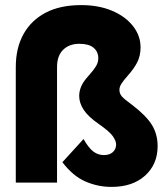

<svg xmlns="http://www.w3.org/2000/svg" viewBox="-20 -717 652 754"><path d="M418 17Q364 17 315 -4.5Q266 -26 225 -80L308 -171Q328 -136 346.5 -122Q365 -108 388 -108Q410 -108 423 -119.5Q436 -131 436 -150Q436 -163 423.5 -181.5Q411 -200 368 -230Q326 -259 308.5 -286Q291 -313 291 -340Q291 -359 299 -378Q307 -397 330 -422Q348 -442 357 -457Q366 -472 366 -488Q366 -514 347.5 -529.5Q329 -545 292 -545Q252 -545 228 -521.5Q204 -498 204 -454V0H42V-454Q42 -528 72 -582.5Q102 -637 159 -667Q216 -697 299 -697Q367 -697 419.5 -675Q472 -653 502 -615Q532 -577 532 -531Q532 -498 519 -472.5Q506 -447 481 -419Q465 -401 457 -388.5Q449 -376 449 -364Q449 -350 458 -339Q467 -328 499 -305Q554 -263 576.5 -226.5Q599 -190 599 -143Q599 -72 550 -27.5Q501 17 418 17Z"/></svg>

Font: Gabarito ExtraBold
Style: Regular
Weight: 800
Designer: Leandro Assis / Alvaro Franca / Felipe Casaprima
Foundry: Naipe Foundry
Version: Version 1.000